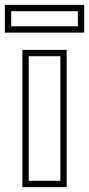

<svg xmlns="http://www.w3.org/2000/svg" viewBox="-33 -756 366 789"><path d="M85 -13H215V-525H85ZM59 -551H241V13H59ZM13 -648H287V-710H13ZM-13 -736H313V-622H-13Z"/></svg>

Font: CMG Sans Outline
Style: Outline
Weight: 700
Designer: Julieta Ulanovsky
Foundry: Julieta Ulanovsky
Version: Version 7.200